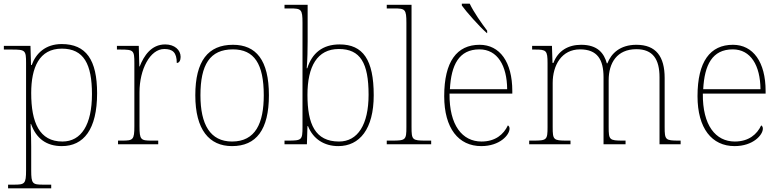

<svg xmlns="http://www.w3.org/2000/svg" viewBox="-20 -786 4245 1046"><path d="M24 240H259V220H217C157 220 150 216 150 142V13C150 -60 146 -95 147 -111H149C177 -32 232 10 317 10C435 10 509 -80 509 -278C509 -460 449 -546 316 -546C227 -546 175 -494 153 -432H149L146 -536H1V-516H45C118 -516 122 -512 122 -442V142C122 216 115 220 55 220H24ZM320 -15C195 -15 150 -118 150 -279C150 -417 193 -521 317 -521C437 -521 481 -436 481 -273C481 -107 423 -15 320 -15Z M623 0H842V-20H807C747 -20 740 -24 740 -98V-284C740 -407 797 -519 875 -519C920 -519 943 -501 943 -443C957 -443 964 -458 964 -476C964 -514 931 -544 880 -544C804 -544 764 -482 741 -424H739L736 -536H617V-516H635C708 -516 712 -512 712 -442V-98C712 -24 705 -20 645 -20H623Z M1244 10C1376 10 1445 -79 1445 -267C1445 -459 1375 -542 1249 -542C1114 -542 1044 -454 1044 -267C1044 -79 1120 10 1244 10ZM1244 -15C1125 -15 1072 -108 1072 -267C1072 -433 1123 -517 1249 -517C1365 -517 1417 -438 1417 -267C1417 -115 1372 -15 1244 -15Z M1823 10C1939 10 2016 -83 2016 -267C2016 -460 1958 -544 1830 -544C1738 -544 1680 -497 1654 -414H1651C1655 -459 1656 -522 1656 -560V-760H1530V-740H1561C1621 -740 1628 -736 1628 -662V-94C1628 -24 1624 -20 1551 -20H1530V0H1652L1655 -99H1658C1686 -28 1747 10 1823 10ZM1827 -15C1697 -15 1655 -110 1655 -269C1655 -424 1708 -519 1826 -519C1943 -519 1988 -443 1988 -270C1988 -107 1929 -15 1827 -15Z M2087 0H2329V-20H2299C2226 -20 2222 -24 2222 -94V-760H2087V-740H2127C2187 -740 2194 -736 2194 -662V-94C2194 -24 2190 -20 2117 -20H2087Z M2632 -606H2634V-619C2605 -657 2560 -721 2539 -766H2496V-756C2521 -721 2591 -642 2632 -606ZM2602 10C2703 10 2756 -51 2756 -85C2756 -94 2753 -99 2747 -103C2724 -54 2679 -15 2603 -15C2499 -15 2427 -103 2429 -276H2771V-290C2771 -448 2703 -542 2593 -542C2469 -542 2400 -451 2400 -262C2400 -87 2478 10 2602 10ZM2743 -300H2431C2438 -432 2480 -517 2592 -517C2690 -517 2742 -429 2743 -300Z M2863 0H3088V-20H3068C2995 -20 2991 -24 2991 -94V-334C2991 -431 3040 -517 3140 -517C3234 -517 3268 -462 3268 -365V0H3388V-20H3373C3300 -20 3296 -24 3296 -94V-349C3296 -443 3341 -518 3447 -518C3537 -518 3573 -463 3573 -365V0H3688V-20H3678C3605 -20 3601 -24 3601 -94V-361C3601 -478 3554 -542 3447 -542C3358 -542 3310 -495 3289 -441H3286C3271 -495 3237 -542 3146 -542C3076 -542 3020 -510 2995 -443H2990L2987 -536H2879V-516H2896C2956 -516 2963 -511 2963 -442V-94C2963 -24 2959 -20 2886 -20H2863Z M3982 10C4083 10 4136 -51 4136 -85C4136 -94 4133 -99 4127 -103C4104 -54 4059 -15 3983 -15C3879 -15 3807 -103 3809 -276H4151V-290C4151 -448 4083 -542 3973 -542C3849 -542 3780 -451 3780 -262C3780 -87 3858 10 3982 10ZM4123 -300H3811C3818 -432 3860 -517 3972 -517C4070 -517 4122 -429 4123 -300Z"/></svg>

Font: Noto Serif Gurmukhi Thin
Style: Regular
Weight: 100
Designer: Vaibhav Singh and the Monotype Design Team
Foundry: Monotype Imaging Inc.
Version: Version 2.004